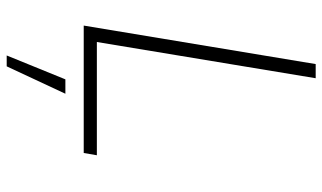

<svg xmlns="http://www.w3.org/2000/svg" viewBox="-224 -544 1009 602"><g transform="rotate(90 281.0 -242.5)"><path d="M59.7 0 180.4 -727.3H224.8L111.2 -41.2H466.3L459.2 0ZM153.4 241.5 228.3 57.5H273.4L187.5 241.5Z"/></g></svg>

Font: Inter P Extra Light
Style: Italic
Weight: 200
Italic angle: 9.39999°
Designer: Rasmus Andersson
Foundry: rsms
Version: Version 3.018;git-588b23468